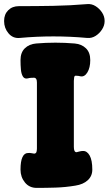

<svg xmlns="http://www.w3.org/2000/svg" viewBox="-100 -895 530 936"><path d="M79 21Q43 21 21.5 -5.5Q0 -32 0 -68Q0 -109 9.5 -129Q19 -149 36 -149Q45 -150 52 -148.5Q59 -147 67 -146Q76 -147 78 -155Q80 -163 80 -171V-493Q80 -517 64 -516Q57 -516 50 -515.5Q43 -515 36 -513Q20 -509 12 -521.5Q4 -534 2 -555.5Q0 -577 0 -602Q0 -639 21 -659.5Q42 -680 76 -683Q170 -691 264 -683Q298 -680 319 -659.5Q340 -639 340 -602Q340 -565 326 -542Q312 -519 292 -523Q288 -524 282.5 -525Q277 -526 269 -526Q263 -526 261.5 -517.5Q260 -509 260 -501V-179Q260 -153 273 -153Q278 -154 287 -156.5Q296 -159 304 -159Q324 -160 337 -137Q350 -114 350 -68Q350 -37 328 -16.5Q306 4 267 10Q219 18 172 19.5Q125 21 79 21ZM410 -792Q410 -771 397.5 -751.5Q385 -732 366 -720Q347 -708 325 -710Q160 -725 -4 -710Q-37 -707 -58.5 -732.5Q-80 -758 -80 -792V-793Q-80 -825 -60 -845Q-40 -865 -8 -865Q76 -865 159 -866.5Q242 -868 325 -875Q347 -877 366 -865Q385 -853 397.5 -834Q410 -815 410 -793Z"/></svg>

Font: Winky Sans ExtraBold
Style: Regular
Weight: 800
Designer: Simon Atzbach
Foundry: typofactur
Version: Version 1.205